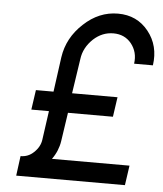

<svg xmlns="http://www.w3.org/2000/svg" viewBox="-52 -758 681 804"><g transform="rotate(5 289.0 -356.5)"><path d="M515 -83H189Q202 -101 210 -120.5Q218 -140 221 -160L239 -281H428L440 -364H249L271 -510Q277 -558 316 -595Q353 -629 400 -629Q447 -629 475 -595Q504 -559 497 -510H576Q588 -593 540 -653Q492 -713 412 -713Q332 -713 268 -653Q203 -593 191 -510L171 -364H97L85 -281H159L142 -160Q138 -129 112 -105Q89 -83 57 -83L46 0H503Z"/></g></svg>

Font: Unageo
Style: Regular-Italic
Weight: 400
Designer: Richard Sepsi
Foundry: Richard Sepsi
Version: Version 2.000